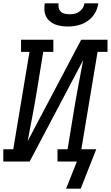

<svg xmlns="http://www.w3.org/2000/svg" viewBox="-30 -975 669 1159"><path d="M379 -815Q359 -815 339 -818Q319 -821 301.5 -828Q284 -835 269.5 -848Q255 -861 247 -878Q239 -895 238 -915Q237 -935 240 -955H324Q321 -941 324.5 -927Q328 -913 338 -904Q348 -895 362 -892Q376 -889 391 -889Q406 -889 420.5 -892Q435 -895 448 -904Q461 -913 469.5 -926.5Q478 -940 480 -955H564Q560 -934 552.5 -914.5Q545 -895 531 -878Q517 -861 498.5 -848Q480 -835 460 -828Q440 -821 419.5 -818Q399 -815 379 -815ZM369 164 434 0H317V-74H378L414 -294Q427 -374 442 -453.5Q457 -533 472 -612L149 0H-10V-74H50L148 -662H97V-735H292V-662H231L195 -441Q182 -361 167 -281.5Q152 -202 137 -123L460 -735H619V-662H559L461 -74H551L457 164Z"/></svg>

Font: Iosevka Slab Extended Oblique
Style: Regular
Weight: 400
Width: 7
Italic angle: -9°
Monospace: yes
Designer: Belleve Invis
Foundry: Belleve Invis
Version: Version 11.1.0; ttfautohint (v1.8.3)